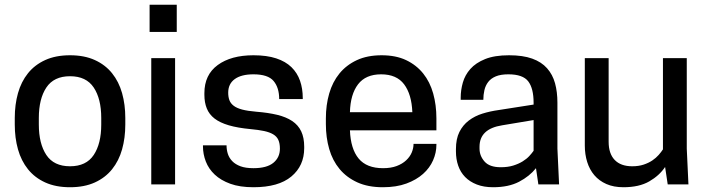

<svg xmlns="http://www.w3.org/2000/svg" viewBox="-20 -774 2964 806"><path d="M274 12Q214 12 170 -8Q126 -28 97.5 -63.5Q69 -99 55.5 -147Q42 -195 42 -251V-279Q42 -335 55.5 -383Q69 -431 97.5 -466.5Q126 -502 170 -522Q214 -542 274 -542Q334 -542 378 -522Q422 -502 450.5 -466.5Q479 -431 492.5 -383Q506 -335 506 -279V-251Q506 -195 492.5 -147Q479 -99 450.5 -63.5Q422 -28 378 -8Q334 12 274 12ZM274 -76Q342 -76 373.5 -123.5Q405 -171 405 -251V-279Q405 -359 373.5 -406.5Q342 -454 274 -454Q206 -454 174.5 -406.5Q143 -359 143 -279V-251Q143 -171 174.5 -123.5Q206 -76 274 -76Z M615 -530H715V0H615ZM722 -640H608V-754H722Z M1044 -68Q1100 -68 1127.5 -90.5Q1155 -113 1155 -150Q1155 -172 1148.5 -186.5Q1142 -201 1127 -210Q1112 -219 1088.5 -224Q1065 -229 1032 -232Q978 -237 940.5 -248Q903 -259 880.5 -276.5Q858 -294 848 -319Q838 -344 838 -376V-383Q838 -460 894 -501Q950 -542 1044 -542Q1100 -542 1139.5 -529Q1179 -516 1203.5 -492Q1228 -468 1239.5 -435Q1251 -402 1251 -362V-358H1152Q1152 -406 1128.5 -434Q1105 -462 1044 -462Q993 -462 965.5 -442Q938 -422 938 -385Q938 -367 943 -353.5Q948 -340 961 -330Q974 -320 997 -314Q1020 -308 1056 -305Q1106 -301 1143.5 -292Q1181 -283 1206.5 -266Q1232 -249 1244.5 -222.5Q1257 -196 1257 -158V-152Q1257 -78 1203 -33Q1149 12 1044 12Q987 12 947 -2.5Q907 -17 881.5 -41Q856 -65 844 -96Q832 -127 832 -160V-164H931Q931 -145 936.5 -128Q942 -111 955 -97.5Q968 -84 989.5 -76Q1011 -68 1044 -68Z M1449 -227Q1452 -149 1485.5 -108.5Q1519 -68 1588 -68Q1621 -68 1645 -77Q1669 -86 1685 -101Q1701 -116 1708.5 -134Q1716 -152 1716 -170H1812V-166Q1812 -133 1798 -101Q1784 -69 1756 -44Q1728 -19 1686 -3.5Q1644 12 1587 12Q1525 12 1480 -8.5Q1435 -29 1405.5 -64.5Q1376 -100 1362 -148.5Q1348 -197 1348 -253V-277Q1348 -333 1362 -381.5Q1376 -430 1405 -465.5Q1434 -501 1478 -521.5Q1522 -542 1582 -542Q1642 -542 1685 -521.5Q1728 -501 1756.5 -465.5Q1785 -430 1798.5 -381.5Q1812 -333 1812 -277V-227ZM1580 -462Q1515 -462 1483 -420Q1451 -378 1449 -303H1711Q1708 -378 1676.5 -420Q1645 -462 1580 -462Z M2230 -68Q2203 -34 2159 -11Q2115 12 2050 12Q2011 12 1981.5 0.5Q1952 -11 1932.5 -31Q1913 -51 1903.5 -78.5Q1894 -106 1894 -138V-148Q1894 -191 1908.5 -220Q1923 -249 1948 -268Q1973 -287 2005 -297Q2037 -307 2073 -312L2220 -335V-343Q2220 -403 2197.5 -432.5Q2175 -462 2114 -462Q2082 -462 2061.5 -453.5Q2041 -445 2029.5 -430Q2018 -415 2013.5 -395.5Q2009 -376 2009 -355H1914V-364Q1914 -396 1923 -427.5Q1932 -459 1954.5 -484.5Q1977 -510 2016.5 -526Q2056 -542 2117 -542Q2175 -542 2214 -528Q2253 -514 2276.5 -487.5Q2300 -461 2310 -424.5Q2320 -388 2320 -343V-150L2327 0H2240ZM2082 -72Q2112 -72 2134.5 -79Q2157 -86 2174 -96.5Q2191 -107 2202 -119Q2213 -131 2220 -141V-270L2088 -248Q1993 -233 1993 -158V-150Q1993 -120 2014 -96Q2035 -72 2082 -72Z M2535 -530V-179Q2535 -129 2560.5 -102.5Q2586 -76 2634 -76Q2661 -76 2682 -83Q2703 -90 2718.5 -100.5Q2734 -111 2745 -123.5Q2756 -136 2763 -147V-530H2863V-150L2870 0H2783L2772 -73Q2748 -37 2705.5 -12.5Q2663 12 2597 12Q2556 12 2525.5 -1.5Q2495 -15 2475 -38.5Q2455 -62 2445 -94Q2435 -126 2435 -163V-530Z"/></svg>

Font: Cooper Hewitt
Style: Regular
Weight: 707
Designer: Village Type and Design LLC
Foundry: Cooper Hewitt Smithsonian Design Museum
Version: 1.000